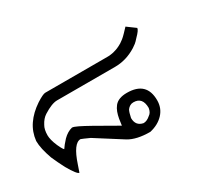

<svg xmlns="http://www.w3.org/2000/svg" viewBox="-79 -542 799 704"><g transform="rotate(-30 320.0 -190.0)"><path d="M85.9 0Q76.7 0 50.8 -44.9Q42.5 -60.5 35.9 -74.7Q29.3 -88.9 23.9 -101.1Q15.6 -124.5 11.2 -144Q6.8 -163.6 6.8 -180.2Q10.7 -216.8 30.8 -246.1Q50.8 -275.4 85.9 -298.8Q114.3 -316.9 124 -316.9H373Q380.9 -316.9 386 -316.9Q391.1 -316.9 395.3 -317.1Q399.4 -317.4 403.3 -318.1Q407.2 -318.8 413.1 -319.8Q418.9 -321.3 424.1 -323Q429.2 -324.7 433.1 -326.2Q437 -328.1 441.9 -330.3Q446.8 -332.5 452.6 -336.2Q458.5 -339.8 465.8 -345.7Q473.1 -351.6 481.9 -360.8L500 -379.9L535.2 -354Q535.2 -345.2 514.2 -324.2Q504.4 -313 498.3 -308.1Q492.2 -303.2 483.9 -297.9Q461.9 -284.2 439.2 -277.6Q416.5 -271 393.1 -271H147.9Q125 -271 88.9 -248Q72.8 -237.8 62 -216.8Q53.2 -202.1 53.2 -176.8Q53.2 -168.5 56.2 -156.5Q59.1 -144.5 65.9 -128.9Q73.7 -111.8 78.1 -106L81.1 -103Q85 -108.9 91.3 -116.9Q97.7 -125 106 -133.8Q124.5 -152.3 145 -157.2Q151.9 -157.2 168.9 -148.9Q186 -140.6 213.9 -125L307.1 -71.8L311 -99.1Q313.5 -113.3 317.9 -125.2Q322.3 -137.2 330.1 -147Q346.2 -167 382.8 -167Q465.8 -167 465.8 -87.9Q465.8 -54.7 444.1 -31.5Q422.4 -8.3 386.2 0Q329.1 0 295.9 -20L186 -89.8Q171.9 -96.7 162.6 -100.3Q153.3 -104 150.9 -105Q121.1 -105 96.2 -29.8ZM350.1 -79.1Q350.1 -45.9 380.9 -40Q395.5 -40 410.2 -53.2Q421.9 -60.5 424.8 -79.1Q424.8 -125 386.2 -125Q377.9 -125 371.6 -121.3Q365.2 -117.7 359.9 -110.8Q354.5 -101.1 350.1 -79.1Z"/></g></svg>

Font: Defago Noto Sans
Style: Regular
Weight: 400
Designer: John M. Durdin
Foundry: Lao IT Dev Co., Ltd.
Version: Version 1.000 2007 initial release